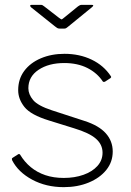

<svg xmlns="http://www.w3.org/2000/svg" viewBox="-20 -762 541 792"><path d="M404 -426Q381 -461 340.5 -481.5Q300 -502 245 -502Q181 -502 139 -474Q97 -446 97 -398Q97 -373 116.5 -349.5Q136 -326 194 -307L329 -263Q388 -244 416.5 -212Q445 -180 445 -137Q445 -94 418.5 -61Q392 -28 346 -9Q300 10 243 10Q170 10 112.5 -21Q55 -52 30 -101Q29 -104 29 -106.5Q29 -109 32 -111L54 -125Q56 -127 59 -126.5Q62 -126 63 -124Q81 -94 107 -72.5Q133 -51 167 -39.5Q201 -28 243 -28Q288 -28 324.5 -41Q361 -54 382 -77.5Q403 -101 403 -132Q403 -166 375.5 -190Q348 -214 285 -233L182 -265Q107 -288 81 -320.5Q55 -353 55 -390Q55 -436 80 -469.5Q105 -503 148.5 -521.5Q192 -540 246 -540Q308 -540 358 -516Q408 -492 437 -448Q439 -445 438.5 -443.5Q438 -442 436 -440L413 -425Q411 -424 408.5 -424Q406 -424 404 -426ZM302 -736Q306 -739 309.5 -740.5Q313 -742 317 -742H358Q371 -742 359 -732L261 -652Q258 -650 254.5 -647Q251 -644 245 -644H227Q220 -644 216 -646.5Q212 -649 207 -653L108 -732Q104 -736 104.5 -739Q105 -742 110 -742H147Q152 -742 154.5 -741Q157 -740 162 -736L224 -688Q232 -682 234 -682Q236 -682 243 -688Z"/></svg>

Font: Libre Franklin Thin Thin
Style: Regular
Weight: 250
Version: Version 3.000